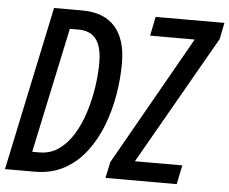

<svg xmlns="http://www.w3.org/2000/svg" viewBox="-52 -773 994 832"><g transform="rotate(5 445.0 -357.0)"><path d="M-1 0 150 -714H274Q367 -714 415.5 -659.5Q464 -605 464 -501Q464 -435 452.5 -365.5Q441 -296 416 -230.5Q391 -165 351.5 -113Q312 -61 256.5 -30.5Q201 0 127 0ZM141 -85Q189 -85 225.5 -111Q262 -137 288.5 -180.5Q315 -224 332 -277.5Q349 -331 357.5 -387.5Q366 -444 366 -494Q366 -564 340.5 -597Q315 -630 265 -630H226L110 -85ZM436 0 451 -70 769 -631H575L592 -714H891L877 -643L557 -83H763L746 0Z"/></g></svg>

Font: Noto Sans ExtraCondensed Medium
Style: Italic
Weight: 500
Width: 2
Italic angle: -12°
Designer: Monotype Design Team
Foundry: Monotype Imaging Inc.
Version: Version 2.013; ttfautohint (v1.8.4.7-5d5b)